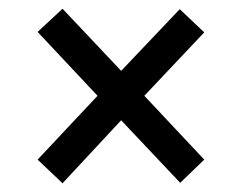

<svg xmlns="http://www.w3.org/2000/svg" viewBox="-20 -578 556 439"><path d="M123 -159 257 -303 392 -160 447 -213 310 -359 447 -504 391 -557 257 -416 123 -558 66 -505 203 -359 66 -213Z"/></svg>

Font: Noto Serif Devanagari SemiCondensed Black
Style: Regular
Weight: 900
Width: 4
Designer: Universal Thirst, Indian Type Foundry and the Monotype Design Team
Foundry: Monotype Imaging Inc.
Version: Version 2.004